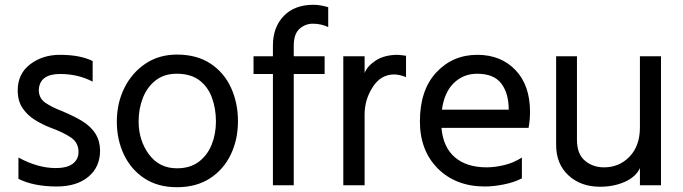

<svg xmlns="http://www.w3.org/2000/svg" viewBox="-20 -769 2851 802"><path d="M217 10Q121 10 57 -22V-111Q138 -67 212 -67Q261 -67 284.5 -85.5Q308 -104 308 -134Q308 -173 276.5 -194.5Q245 -216 190 -236Q157 -249 126 -268Q95 -287 74.5 -317Q54 -347 54 -391Q54 -461 106 -500.5Q158 -540 230 -540Q315 -540 367 -514V-428Q306 -460 231 -460Q146 -460 142 -394Q142 -358 170.5 -339Q199 -320 239 -305Q293 -282 322 -264Q398 -218 398 -140Q398 -71 349 -30.5Q300 10 217 10Z M719 13Q640 13 584 -23.5Q528 -60 498 -122.5Q468 -185 468 -261Q468 -338 499.5 -401.5Q531 -465 587.5 -503Q644 -541 719 -541Q802 -541 859 -503.5Q916 -466 945 -402.5Q974 -339 974 -263Q974 -186 944 -123.5Q914 -61 857 -24Q800 13 719 13ZM719 -66Q774 -66 810 -93Q846 -120 864 -164.5Q882 -209 882 -262Q882 -315 865.5 -360.5Q849 -406 813 -433.5Q777 -461 718 -461Q666 -461 630.5 -433.5Q595 -406 577 -360.5Q559 -315 559 -262Q559 -183 602 -124.5Q645 -66 719 -66Z M1207 5H1120V-460H1039V-534H1120V-579Q1120 -655 1165 -702Q1210 -749 1289 -749Q1317 -749 1351 -739V-656Q1321 -670 1287 -670Q1255 -670 1231 -648.5Q1207 -627 1207 -578V-534H1336V-460H1207Z M1503 5H1414V-534H1503V-464Q1514 -493 1550 -516.5Q1586 -540 1642 -540L1662 -538L1676 -536V-447Q1648 -458 1626 -458Q1571 -458 1537 -405.5Q1503 -353 1503 -291Z M2105 -311Q2105 -379 2074 -420Q2043 -461 1973 -461Q1916 -461 1876 -422.5Q1836 -384 1826 -311ZM2006 10Q1884 10 1809 -65Q1734 -140 1734 -262Q1734 -393 1802.5 -466.5Q1871 -540 1974 -540Q2072 -540 2133 -476.5Q2194 -413 2194 -301Q2194 -269 2188 -235H1824Q1831 -154 1880 -112Q1929 -70 2013 -70Q2047 -70 2086.5 -79.5Q2126 -89 2160 -111V-24Q2127 -7 2084 1.5Q2041 10 2006 10Z M2486 11Q2406 11 2354.5 -36.5Q2303 -84 2303 -164V-534H2390V-185Q2390 -126 2423 -98Q2456 -70 2503 -70Q2567 -70 2610 -115Q2653 -160 2653 -237V-534H2741V5H2653V-67Q2637 -31 2591 -10Q2545 11 2486 11Z"/></svg>

Font: LXGW 975 Gothic SC
Style: Regular
Weight: 400
Version: Version 2.01;February 25, 2021